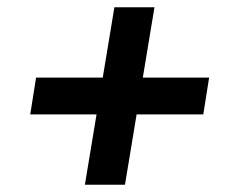

<svg xmlns="http://www.w3.org/2000/svg" viewBox="-20 -569 640 527"><path d="M213 -62 245 -255H63L79 -356H262L294 -549H404L372 -356H554L538 -255H355L323 -62Z"/></svg>

Font: IBM Plex Mono SemiBold
Style: Italic
Weight: 600
Italic angle: -9°
Monospace: yes
Designer: Mike Abbink, Paul van der Laan, Pieter van Rosmalen
Foundry: Bold Monday
Version: Version 2.3